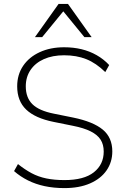

<svg xmlns="http://www.w3.org/2000/svg" viewBox="-20 -955 640 983"><path d="M310 8Q255 8 208.5 -2Q162 -12 123 -31.5Q84 -51 52 -79L72 -115Q107 -87 141.5 -68.5Q176 -50 217 -41.5Q258 -33 310 -33Q410 -33 460.5 -73Q511 -113 511 -179Q511 -215 495 -240Q479 -265 444 -282.5Q409 -300 353 -311L254 -331Q160 -350 114 -394Q68 -438 68 -513Q68 -573 98.5 -618Q129 -663 183.5 -688Q238 -713 308 -713Q356 -713 397.5 -703Q439 -693 475 -672.5Q511 -652 539 -622L519 -586Q472 -632 422 -652Q372 -672 308 -672Q249 -672 205 -652.5Q161 -633 136.5 -597Q112 -561 112 -513Q112 -455 146 -421.5Q180 -388 256 -373L355 -353Q457 -332 506 -291.5Q555 -251 555 -180Q555 -125 525.5 -82.5Q496 -40 441 -16Q386 8 310 8ZM159 -765 280 -935H328L449 -765H412L304 -897L196 -765Z"/></svg>

Font: Nunito Sans 12pt ExtraLight 12pt ExtraLight
Style: Regular
Weight: 250
Version: Version 3.101;gftools[0.9.27]